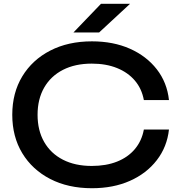

<svg xmlns="http://www.w3.org/2000/svg" viewBox="-20 -983 952 1017"><path d="M875 -297Q865 -205 810.5 -134.5Q756 -64 668 -25Q580 14 467 14Q341 14 246 -35Q151 -84 98 -171.5Q45 -259 45 -375Q45 -491 98 -578.5Q151 -666 246 -715Q341 -764 467 -764Q580 -764 668 -725Q756 -686 810.5 -616Q865 -546 875 -453H742Q731 -513 694.5 -556Q658 -599 600 -622.5Q542 -646 466 -646Q378 -646 313.5 -613Q249 -580 214 -519Q179 -458 179 -375Q179 -292 214 -231Q249 -170 313.5 -137Q378 -104 466 -104Q542 -104 600 -127Q658 -150 694.5 -193.5Q731 -237 742 -297ZM515 -963H669L505 -811H369Z"/></svg>

Font: Bounded
Style: Regular
Weight: 400
Designer: Vlad Churkin
Version: Version 1.0